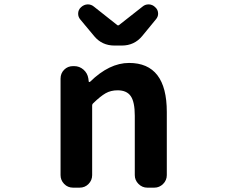

<svg xmlns="http://www.w3.org/2000/svg" viewBox="-20 -864 1040 884"><path d="M316.4 0Q292 0 275.4 -17.1Q258.8 -34.2 258.8 -57.6V-502Q258.8 -526.4 275.4 -543Q292 -559.6 316.4 -559.6H321.3Q345.7 -559.6 364.3 -543.5Q382.8 -527.3 386.7 -502.9L388.7 -488.3Q388.7 -486.3 390.6 -486.3Q392.6 -486.3 394.5 -487.3Q483.4 -574.2 574.2 -574.2Q748 -574.2 748 -348.6V-57.6Q748 -34.2 731 -17.1Q713.9 0 690.4 0H658.2Q634.8 0 617.7 -17.1Q600.6 -34.2 600.6 -57.6V-331.1Q600.6 -394.5 582 -421.4Q563.5 -448.2 521.5 -448.2Q490.2 -448.2 466.3 -434.6Q442.4 -420.9 410.2 -389.6Q404.3 -384.8 404.3 -377.9V-57.6Q404.3 -34.2 387.7 -17.1Q371.1 0 346.7 0ZM506.8 -654.3Q449.2 -654.3 413.1 -698.2L349.6 -774.4Q339.8 -786.1 339.8 -800.8Q339.8 -819.3 353.5 -831.1Q366.2 -842.8 382.8 -843.8Q383.8 -843.8 384.8 -843.8Q400.4 -843.8 413.1 -833L520.5 -748Q521.5 -747.1 523.4 -747.1Q525.4 -747.1 527.3 -748L636.7 -834Q648.4 -843.8 664.1 -843.8Q665 -843.8 666 -843.8Q682.6 -842.8 694.3 -831.1Q708 -819.3 708 -800.8Q708 -787.1 698.2 -775.4L634.8 -698.2Q598.6 -654.3 541 -654.3Z"/></svg>

Font: Gen Jyuu Gothic Monospace Bold
Style: Bold
Weight: 700
Designer: [Source Han Sans]
Ryoko NISHIZUKA  (kana & ideographs); Paul D. Hunt (Latin, Greek & Cyrillic); Wenlong ZHANG  (bopomofo
Version: Version 1.002.20150607